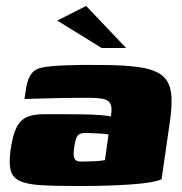

<svg xmlns="http://www.w3.org/2000/svg" viewBox="-20 -621 611 644"><path d="M241 3Q163 3 115.5 0Q68 -3 44.5 -15Q21 -27 15.5 -51Q10 -75 15 -115Q22 -166 35 -192.5Q48 -219 70.5 -228.5Q93 -238 128 -238Q154 -238 188.5 -238Q223 -238 257 -237.5Q291 -237 317 -235Q343 -233 352 -230Q355 -250 353.5 -262Q352 -274 344 -281Q336 -288 319.5 -290.5Q303 -293 276 -293Q241 -293 205 -292.5Q169 -292 133.5 -291Q98 -290 62 -289L68 -327Q73 -358 86 -374.5Q99 -391 124 -395Q150 -400 202.5 -402Q255 -404 318 -403Q398 -403 448 -395.5Q498 -388 523 -368.5Q548 -349 553.5 -311.5Q559 -274 550 -214L522 -20Q497 -8 421 -2.5Q345 3 241 3ZM252 -79Q271 -79 293.5 -80Q316 -81 332 -84L344 -170Q333 -172 316.5 -173Q300 -174 285.5 -174.5Q271 -175 265 -175Q255 -175 247.5 -171.5Q240 -168 236 -158Q232 -148 229 -129Q226 -109 227.5 -98Q229 -87 235 -83Q241 -79 252 -79ZM321 -460 172 -552 269 -601 403 -460Z"/></svg>

Font: Genos Thin Black
Style: Italic
Weight: 900
Italic angle: -8°
Version: Version 1.010